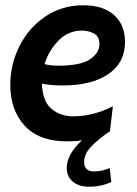

<svg xmlns="http://www.w3.org/2000/svg" viewBox="-20 -526 519 728"><path d="M219 -202Q169 -202 139 -209Q141 -143 174.5 -114Q208 -85 258 -85Q334 -85 408 -123L397 -28L392 -25Q351 3 325 30.5Q299 58 299 88Q299 106 308.5 115Q318 124 336 124Q367 124 396 111L402 164Q364 182 318 182Q280 182 257 163.5Q234 145 233 112Q233 59 291 6Q267 10 234 10Q128 10 73.5 -49.5Q19 -109 19 -204Q19 -282 54 -351.5Q89 -421 152 -463.5Q215 -506 296 -506Q372 -506 413 -468.5Q454 -431 454 -367Q454 -288 390.5 -245Q327 -202 219 -202ZM202 -277Q285 -277 321 -301Q357 -325 357 -359Q357 -388 336.5 -399Q316 -410 290 -410Q239 -410 202 -372.5Q165 -335 149 -283Q169 -277 202 -277Z"/></svg>

Font: Cabin SemiBold
Style: Italic
Weight: 600
Italic angle: -7°
Designer: Pablo Impallari
Foundry: Pablo Impallari. http://www.impallari.com Igino Marini. http://www.ikern.com
Version: Version 2.200